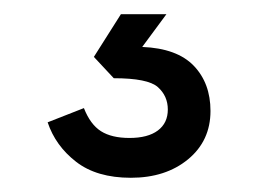

<svg xmlns="http://www.w3.org/2000/svg" viewBox="-20 -30 363 270"><path d="M164 220Q116 220 87 197.5Q58 175 47 142L98 122Q107 145 122 154.5Q137 164 162 164Q188 164 202 153.5Q216 143 216 124Q216 105 202 92.5Q188 80 140 80L112 50L150 -10H214L180 36Q229 38 252.5 62.5Q276 87 276 126Q276 168 244.5 194Q213 220 164 220Z"/></svg>

Font: Geist
Style: Regular
Weight: 400
Designer: Basement.studio, Andrés Briganti, Mateo Zaragoza
Foundry: Basement.studio, Vercel, Andrés Briganti, Guido Ferreyra, Mateo Zaragoza
Version: Version 1.401